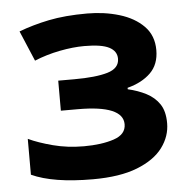

<svg xmlns="http://www.w3.org/2000/svg" viewBox="-45 -601 646 656"><g transform="rotate(-5 277.5 -273.0)"><path d="M277 -556Q336 -556 387.5 -540.5Q439 -525 470.5 -493Q502 -461 502 -411Q502 -362 472.5 -333Q443 -304 393 -291V-286Q428 -278 456 -263.5Q484 -249 500.5 -224.5Q517 -200 517 -159Q517 -114 488.5 -75.5Q460 -37 400.5 -13.5Q341 10 248 10Q112 10 38 -24V-147Q72 -131 121.5 -118Q171 -105 227 -105Q288 -105 330 -119Q372 -133 372 -168Q372 -233 217 -233H159V-336H214Q288 -336 328.5 -348Q369 -360 369 -393Q369 -419 343 -432.5Q317 -446 258 -446Q219 -446 173 -437Q127 -428 86 -411L42 -515Q89 -533 145 -544.5Q201 -556 277 -556Z"/></g></svg>

Font: Noto IKEA Latin
Style: Bold
Weight: 700
Designer: Monotype Design Team
Foundry: Monotype Imaging Inc.
Version: Version 1.0